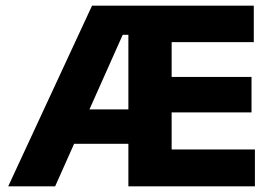

<svg xmlns="http://www.w3.org/2000/svg" viewBox="-20 -659 962 679"><path d="M9 0 305.5 -639H463.5L462.5 -536H414L175 0ZM172 -150.5V-272H459.5V-150.5ZM479.5 0V-130.5H881.5V0ZM434 0V-639H587V0ZM523.5 -261.5V-387H869.5V-261.5ZM479.5 -510V-639H877.5V-510Z"/></svg>

Font: Anek Tamil
Style: Bold
Weight: 700
Designer: Aadarsh Rajan (Tamil), Yesha Goshar (Latin)
Foundry: Ek Type
Version: Version 1.003